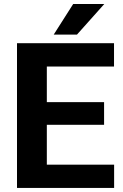

<svg xmlns="http://www.w3.org/2000/svg" viewBox="-20 -923 602 943"><path d="M540.5 -114.3V0H63.5V-710.9H540V-596.2H210V-421.4H491.2V-310.1H210V-114.3ZM243.7 -752.9 339.4 -903.3H492.2L357.9 -752.9Z"/></svg>

Font: Vazirmatn UI
Style: Bold
Weight: 700
Designer: Saber Rastikerdar
Foundry: Saber Rastikerdar
Version: Version 33.003